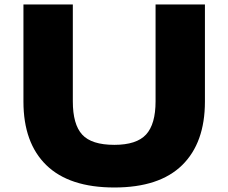

<svg xmlns="http://www.w3.org/2000/svg" viewBox="-20 -830 1023 860"><path d="M897.9 -810.1V-375Q897.9 -190.4 795.9 -90.3Q693.8 9.8 492.2 9.8Q290.5 9.8 187.7 -90.1Q85 -189.9 85 -375V-810.1H306.2V-376Q306.2 -272.9 348.1 -227.1Q390.1 -181.2 492.2 -181.2Q591.8 -181.2 634.3 -227.5Q676.8 -273.9 676.8 -376V-810.1Z"/></svg>

Font: Sinkin Sans 900 X Black
Style: Regular
Weight: 950
Designer: Keith Bates
Foundry: K-Type
Version: Sinkin Sans (version 1.0)  by Keith Bates   •   © 2014   www